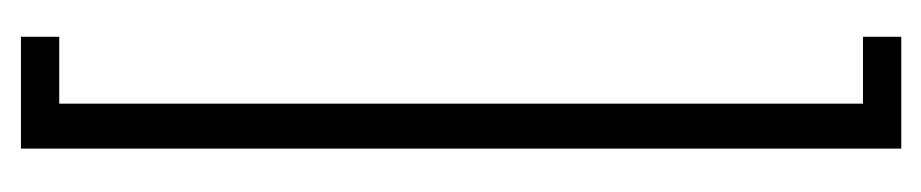

<svg xmlns="http://www.w3.org/2000/svg" viewBox="-377 -379 902 188"><g transform="rotate(90 74.0 -285.0)"><path d="M16 145.5H125.5V-716.5H16V-679H81.5V108H16Z"/></g></svg>

Font: Anybody ExtraCondensed Light
Style: Regular
Weight: 300
Width: 2
Version: Version 1.113;gftools[0.9.25]